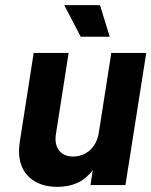

<svg xmlns="http://www.w3.org/2000/svg" viewBox="-20 -720 589 747"><path d="M407 -577 369 -700H230L294 -577ZM413 -514 364 -201C355 -147 315 -111 265 -111C221 -111 196 -138 196 -180C196 -187 197 -194 198 -201L247 -514H111L57 -168C55 -155 54 -143 54 -131C54 -40 118 7 202 7C264 7 309 -15 341 -58L332 0H468L549 -514Z"/></svg>

Font: Arthouse Owned
Style: Bold Italic
Weight: 700
Italic angle: -10°
Designer: Jeremy Tribby
Foundry: Tribby Type
Version: Version 1.000;PS 001.000;hotconv 1.0.88;makeotf.lib2.5.64775